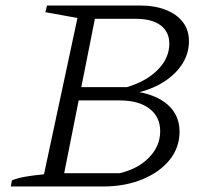

<svg xmlns="http://www.w3.org/2000/svg" viewBox="-20 -674 750 694"><path d="M19 0 23 -22Q42 -30 69.5 -35Q97 -40 139 -44L260 -609L144 -630L150 -654H487Q540 -654 580 -638Q620 -622 641.5 -593.5Q663 -565 663 -525Q663 -479 637 -440Q611 -401 564.5 -373.5Q518 -346 457 -335L459 -345Q540 -335 584.5 -297Q629 -259 629 -198Q629 -141 593.5 -96.5Q558 -52 495 -26Q432 0 354 0ZM212 -48H412Q478 -63 518.5 -104.5Q559 -146 559 -199Q559 -252 520 -281.5Q481 -311 413 -311H231L239 -359H439Q511 -381 551.5 -423Q592 -465 592 -516Q592 -559 560.5 -582.5Q529 -606 471 -606H323Z"/></svg>

Font: Piazzolla 8pt ExtraLight
Style: Italic
Weight: 250
Italic angle: -11.3°
Designer: Juan Pablo del Peral
Foundry: Huerta Tipografica
Version: Version 2.001